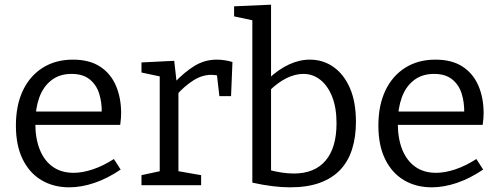

<svg xmlns="http://www.w3.org/2000/svg" viewBox="-20 -792 2137 821"><path d="M276 9Q209 9 157.5 -21.5Q106 -52 77 -111Q48 -170 48 -255Q48 -342 78 -405Q108 -468 163 -502.5Q218 -537 292 -537Q362 -537 407.5 -507.5Q453 -478 475.5 -426Q498 -374 498 -307Q498 -296 497 -285Q496 -274 494 -258H109V-315H424L415 -309Q416 -354 404 -392Q392 -430 363 -453Q334 -476 286 -476Q235 -476 200 -449Q165 -422 148 -375Q131 -328 131 -266Q131 -200 150 -152.5Q169 -105 205.5 -79Q242 -53 295 -53Q332 -53 376 -67.5Q420 -82 467 -112L496 -67Q440 -29 384 -10Q328 9 276 9Z M585 0V-43L673 -62L663 -47V-478L674 -463L585 -482V-525L725 -532L736 -434L725 -438Q770 -485 813 -511Q856 -537 907 -537Q939 -537 974 -527L968 -381H918L906 -486L915 -468Q908 -470 900 -471Q892 -472 884 -472Q844 -472 806.5 -448Q769 -424 735 -386L743 -410V-47L731 -62L840 -43V0Z M1221 9Q1185 9 1144.5 4Q1104 -1 1059 -11V-725L1075 -702L981 -722V-765L1139 -772V-443L1128 -455Q1170 -495 1215 -516Q1260 -537 1305 -537Q1361 -537 1405.5 -506Q1450 -475 1476 -416Q1502 -357 1502 -271Q1502 -206 1485.5 -154Q1469 -102 1435 -66Q1401 -30 1348 -10.5Q1295 9 1221 9ZM1236 -50Q1325 -50 1372 -105Q1419 -160 1419 -265Q1419 -331 1400.5 -378Q1382 -425 1350 -450.5Q1318 -476 1277 -476Q1242 -476 1204.5 -457.5Q1167 -439 1129 -401L1139 -430V-44L1128 -66Q1189 -50 1236 -50Z M1826 9Q1759 9 1707.5 -21.5Q1656 -52 1627 -111Q1598 -170 1598 -255Q1598 -342 1628 -405Q1658 -468 1713 -502.5Q1768 -537 1842 -537Q1912 -537 1957.5 -507.5Q2003 -478 2025.5 -426Q2048 -374 2048 -307Q2048 -296 2047 -285Q2046 -274 2044 -258H1659V-315H1974L1965 -309Q1966 -354 1954 -392Q1942 -430 1913 -453Q1884 -476 1836 -476Q1785 -476 1750 -449Q1715 -422 1698 -375Q1681 -328 1681 -266Q1681 -200 1700 -152.5Q1719 -105 1755.5 -79Q1792 -53 1845 -53Q1882 -53 1926 -67.5Q1970 -82 2017 -112L2046 -67Q1990 -29 1934 -10Q1878 9 1826 9Z"/></svg>

Font: Pack4
Style: Regular
Weight: 400
Version: Version 2.002